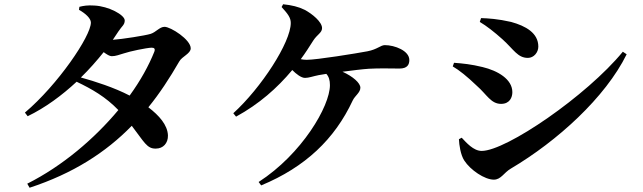

<svg xmlns="http://www.w3.org/2000/svg" viewBox="-20 -821 3020 902"><path d="M108 42 119 61C323 -6 476 -104 599 -230C657 -155 670 -121 713 -123C746 -123 770 -148 769 -185C767 -234 728 -278 677 -317C730 -382 777 -454 822 -532C835 -556 876 -569 876 -594C876 -635 782 -695 753 -695C730 -695 713 -670 688 -662C663 -654 554 -637 510 -634L536 -673C553 -699 566 -704 566 -725C566 -751 490 -792 423 -795C391 -797 373 -794 353 -789L351 -775C383 -757 407 -734 407 -715C407 -651 251 -422 97 -292L110 -275C193 -315 271 -373 340 -437C413 -402 476 -366 536 -304C424 -170 275 -42 108 42ZM360 -457C399 -495 435 -536 467 -576C482 -565 495 -557 505 -557C524 -557 540 -564 561 -570C590 -580 667 -596 692 -597C705 -597 710 -592 705 -578C679 -513 640 -442 589 -372C516 -410 425 -439 360 -457Z M1207 50C1414 -36 1552 -167 1637 -349C1648 -372 1673 -386 1673 -409C1673 -431 1638 -462 1589 -484C1635 -490 1682 -496 1713 -498C1762 -501 1819 -499 1857 -499C1894 -499 1903 -518 1903 -539C1903 -583 1834 -609 1788 -609C1768 -609 1753 -589 1706 -580C1653 -570 1468 -540 1421 -540C1412 -540 1403 -541 1393 -543C1414 -571 1433 -601 1452 -631C1470 -659 1493 -667 1493 -689C1493 -718 1447 -756 1411 -775C1383 -789 1350 -797 1310 -801L1303 -788C1334 -754 1346 -737 1346 -713C1346 -622 1207 -408 1076 -289L1089 -273C1197 -332 1282 -407 1353 -492C1372 -473 1395 -455 1413 -455C1431 -455 1451 -463 1477 -468L1513 -474C1525 -461 1530 -444 1530 -421C1530 -322 1398 -97 1195 34Z M2234 -718C2266 -699 2302 -671 2341 -636C2394 -588 2412 -549 2460 -549C2488 -549 2509 -575 2509 -602C2509 -666 2450 -699 2381 -718C2320 -732 2273 -735 2240 -736ZM2906 -578C2736 -371 2358 -112 2243 -112C2204 -112 2171 -151 2149 -174L2136 -167C2137 -140 2144 -93 2161 -67C2190 -22 2257 23 2300 23C2334 23 2347 -10 2380 -29C2598 -158 2824 -363 2924 -566ZM2107 -509C2138 -491 2174 -462 2220 -418C2267 -377 2286 -333 2334 -333C2375 -333 2387 -364 2387 -388C2387 -449 2318 -489 2247 -506C2194 -519 2154 -523 2113 -526Z"/></svg>

Font: Noto Serif JP
Style: Bold
Weight: 700
Designer: Ryoko NISHIZUKA 西塚涼子 (kana & ideographs); Frank Grießhammer (Latin, Greek & Cyrillic); Wenlong ZHANG 张文龙 (bopomofo); San
Foundry: Adobe
Version: Version 2.001;hotconv 1.1.0;makeotfexe 2.6.0